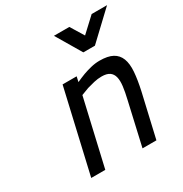

<svg xmlns="http://www.w3.org/2000/svg" viewBox="-172 -873 958 1005"><g transform="rotate(-30 307.5 -371.0)"><path d="M91 0 206 -499H291L284 -468Q308 -479 334 -489Q356 -497 382.5 -503.5Q409 -510 435 -510Q485 -510 513.5 -494.5Q542 -479 554 -448Q566 -417 562.5 -370Q559 -323 545 -260L485 0H401L460 -259Q470 -301 474 -333.5Q478 -366 472.5 -388Q467 -410 450.5 -421.5Q434 -433 403 -433Q380 -433 356.5 -427.5Q333 -422 313 -416Q290 -408 268 -399L176 0ZM294 -742H387L436 -662L522 -742H615L454 -590H384Z"/></g></svg>

Font: Panefresco 500wt
Style: Italic
Weight: 700
Foundry: Campivisivi & Chank Co
Version: Version 1.000